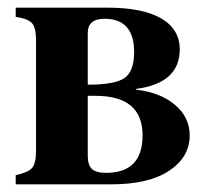

<svg xmlns="http://www.w3.org/2000/svg" viewBox="-20 -481 532 501"><path d="M21 -461H261Q352 -461 400.5 -433Q449 -405 449 -352Q449 -264 335 -249V-247Q398 -240 436.5 -207.5Q475 -175 475 -128Q475 -71 421.5 -35.5Q368 0 270 0H21V-24Q54 -31 64 -43Q74 -55 74 -87V-376Q74 -408 64 -420Q54 -432 21 -437ZM209 -231V-75Q209 -50 220 -40Q231 -30 257 -30Q352 -30 352 -128Q352 -231 229 -231ZM209 -395V-260Q280 -260 305 -277.5Q330 -295 330 -345Q330 -432 253 -432Q209 -432 209 -395Z"/></svg>

Font: STIX
Style: Bold
Weight: 700
Designer: MicroPress Inc., with final additions and corrections provided by Coen Hoffman, Elsevier (retired)
Version: Version 1.1.1